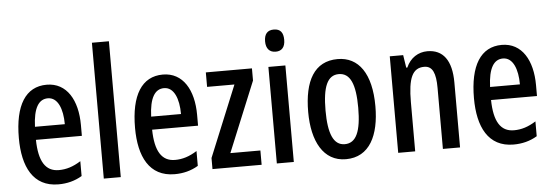

<svg xmlns="http://www.w3.org/2000/svg" viewBox="-50 -1003 3073 1070"><g transform="rotate(-5 1487.0 -468.0)"><path d="M220 -642C102 -642 40 -542 40 -359C40 -199 96 -83 238 -83C286 -83 330 -94 370 -118V-201C327 -174 289 -162 247 -162C172 -162 136 -221 134 -341H391V-402C391 -540 333 -642 220 -642ZM220 -566C276 -566 302 -499 302 -414H135C139 -519 169 -566 220 -566Z M587 -93V-853H492V-93Z M870 -642C752 -642 690 -542 690 -359C690 -199 746 -83 888 -83C936 -83 980 -94 1020 -118V-201C977 -174 939 -162 897 -162C822 -162 786 -221 784 -341H1041V-402C1041 -540 983 -642 870 -642ZM870 -566C926 -566 952 -499 952 -414H785C789 -519 819 -566 870 -566Z M1375 -93V-173H1207L1368 -565V-633H1110V-552H1263L1100 -155V-93Z M1508 -838C1472 -838 1454 -817 1454 -776C1454 -736 1474 -714 1508 -714C1543 -714 1561 -736 1561 -776C1561 -816 1545 -838 1508 -838ZM1555 -633H1460V-93H1555Z M2035 -363C2035 -546 1965 -643 1848 -643C1717 -643 1659 -537 1659 -363C1659 -200 1720 -83 1846 -83C1979 -83 2035 -201 2035 -363ZM1756 -363C1756 -495 1783 -559 1847 -559C1911 -559 1939 -495 1939 -363C1939 -231 1911 -167 1847 -167C1784 -167 1756 -233 1756 -363Z M2350 -643C2299 -643 2254 -615 2231 -562H2225L2214 -633H2139V-93H2234V-368C2234 -503 2259 -558 2325 -558C2372 -558 2389 -516 2389 -434V-93H2485V-456C2485 -581 2437 -643 2350 -643Z M2766 -642C2648 -642 2586 -542 2586 -359C2586 -199 2642 -83 2784 -83C2832 -83 2876 -94 2916 -118V-201C2873 -174 2835 -162 2793 -162C2718 -162 2682 -221 2680 -341H2937V-402C2937 -540 2879 -642 2766 -642ZM2766 -566C2822 -566 2848 -499 2848 -414H2681C2685 -519 2715 -566 2766 -566Z"/></g></svg>

Font: Noto Sans Kannada UI ExtraCondensed Medium
Style: Regular
Weight: 500
Width: 2
Designer: Jelle Bosma - Monotype Design Team
Foundry: Monotype Imaging Inc.
Version: Version 2.005